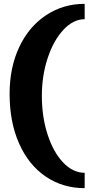

<svg xmlns="http://www.w3.org/2000/svg" viewBox="-20 -864 484 1000"><path d="M30 -375Q30 -512 80 -618.5Q130 -725 219.5 -784.5Q309 -844 421 -844V-764Q362 -764 310.5 -709Q259 -654 228.5 -562Q198 -470 198 -365Q198 -255 228 -163Q258 -71 309 -17.5Q360 36 421 36V116Q307 116 218 55.5Q129 -5 79.5 -116.5Q30 -228 30 -375Z"/></svg>

Font: Danfo
Style: Regular
Weight: 400
Version: Version 1.000;Glyphs 3.2 (3236)